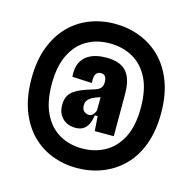

<svg xmlns="http://www.w3.org/2000/svg" viewBox="-115 -792 1035 1033"><g transform="rotate(15 403.0 -275.5)"><path d="M401 126Q327 126 261.5 100.5Q196 75 147 24.5Q98 -26 70 -101Q42 -176 42 -276Q42 -376 70 -450.5Q98 -525 147 -575.5Q196 -626 261.5 -651.5Q327 -677 401 -677Q475 -677 541 -651.5Q607 -626 657 -576Q707 -526 735.5 -451Q764 -376 764 -276Q764 -175 735.5 -99.5Q707 -24 657 25.5Q607 75 541 100.5Q475 126 401 126ZM401 17Q472 17 528.5 -14.5Q585 -46 618 -110.5Q651 -175 651 -276Q651 -377 618 -441.5Q585 -506 528.5 -537Q472 -568 401 -568Q331 -568 275.5 -537Q220 -506 187.5 -441Q155 -376 155 -276Q155 -176 187.5 -111Q220 -46 275.5 -14.5Q331 17 401 17ZM390 -167Q397 -167 403.5 -170Q410 -173 414 -178Q418 -183 421.5 -189Q425 -195 427 -203V-300L454 -285Q441 -280 426.5 -275.5Q412 -271 399 -265.5Q386 -260 375 -253Q364 -246 357.5 -235.5Q351 -225 351 -210Q351 -187 363.5 -177Q376 -167 390 -167ZM337 -81Q311 -81 288.5 -92Q266 -103 252 -126Q238 -149 238 -182Q238 -210 247.5 -229.5Q257 -249 274.5 -261.5Q292 -274 314.5 -283.5Q337 -293 364 -301Q385 -307 399 -313Q413 -319 420.5 -330Q428 -341 428 -360Q428 -372 425 -381Q422 -390 415 -395.5Q408 -401 396 -401Q383 -401 374.5 -394Q366 -387 363 -373Q360 -359 362 -337L252 -342Q249 -375 256 -401.5Q263 -428 282 -448Q301 -468 331 -478.5Q361 -489 403 -489Q444 -489 472 -478.5Q500 -468 517 -447.5Q534 -427 542 -396Q550 -365 550 -324V-217Q550 -201 550 -184.5Q550 -168 550 -152Q550 -136 550 -121Q550 -106 550 -91H444Q443 -114 441 -134.5Q439 -155 438 -173H422Q418 -142 407.5 -121.5Q397 -101 380 -91Q363 -81 337 -81Z"/></g></svg>

Font: Bricolage Grotesque Condensed
Style: Bold
Weight: 700
Width: 3
Designer: Mathieu Triay
Foundry: Atelier Triay
Version: Version 1.001;gftools[0.9.33.dev8+g029e19f]